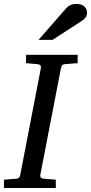

<svg xmlns="http://www.w3.org/2000/svg" viewBox="-35 -947 458 967"><path d="M292 -624Q282.2 -623 278.3 -618.4Q274.4 -613.8 272 -604L168 -65.9Q166.5 -58.6 170.4 -53.2Q174.3 -47.9 188 -46.9L246.1 -42V0H-15.1V-42L47.9 -46.9Q57.1 -47.9 61.3 -52.5Q65.4 -57.1 66.9 -65.9L170.9 -604Q172.4 -612.3 168.5 -617.7Q164.6 -623 151.9 -624L96.2 -628.9V-670.9H356V-628.9ZM403.3 -884.3Q403.3 -870.1 397 -860.6Q390.6 -851.1 379.4 -843.3L229.5 -746.1H159.2L295.4 -902.3Q300.3 -908.2 305.7 -912.6Q311 -917 317.6 -920.4Q324.2 -923.8 332.8 -925.5Q341.3 -927.2 352.5 -927.2Q365.7 -927.2 375.2 -923.3Q384.8 -919.4 390.9 -913.3Q397 -907.2 400.1 -899.4Q403.3 -891.6 403.3 -884.3Z"/></svg>

Font: Charis SIL Eur
Style: Italic
Weight: 400
Italic angle: -11°
Foundry: SIL International
Version: Version 5.000